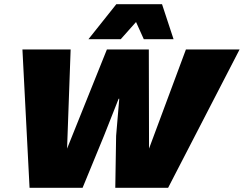

<svg xmlns="http://www.w3.org/2000/svg" viewBox="-20 -896 1163 916"><path d="M753 -876 808 -709H666L629 -791L556 -709H402L535 -876ZM121 0 87 -660H317L300 -187L490 -660H690L691 -187L867 -660H1123L782 0H530L534 -248L549 -425H546L476 -248L374 0Z"/></svg>

Font: Elaine Sans Black
Style: Italic
Weight: 900
Italic angle: -13°
Designer: Wei Huang
Foundry: Wei Huang
Version: Version 2.001;December 24, 2019;FontCreator 12.0.0.2547 64-b